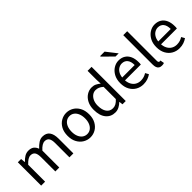

<svg xmlns="http://www.w3.org/2000/svg" viewBox="172 -1776 2828 2828"><g transform="rotate(-45 1586.5 -361.5)"><path d="M82 0V-486H150L157 -416H160Q192 -451 230 -474.5Q268 -498 311 -498Q367 -498 398.5 -473.5Q430 -449 445 -405Q483 -446 522 -472Q561 -498 605 -498Q680 -498 716.5 -449.5Q753 -401 753 -308V0H671V-297Q671 -365 649 -396Q627 -427 581 -427Q553 -427 523 -408.5Q493 -390 459 -352V0H377V-297Q377 -365 355 -396Q333 -427 286 -427Q232 -427 164 -352V0Z M1100 12Q1041 12 989.5 -18Q938 -48 906.5 -105Q875 -162 875 -242Q875 -324 906.5 -381Q938 -438 989.5 -468Q1041 -498 1100 -498Q1160 -498 1211 -468Q1262 -438 1293.5 -381Q1325 -324 1325 -242Q1325 -162 1293.5 -105Q1262 -48 1211 -18Q1160 12 1100 12ZM1100 -56Q1142 -56 1173.5 -79.5Q1205 -103 1222.5 -145Q1240 -187 1240 -242Q1240 -298 1222.5 -340.5Q1205 -383 1173.5 -406.5Q1142 -430 1100 -430Q1059 -430 1027 -406.5Q995 -383 977.5 -340.5Q960 -298 960 -242Q960 -187 977.5 -145Q995 -103 1027 -79.5Q1059 -56 1100 -56Z M1619 12Q1528 12 1473 -54.5Q1418 -121 1418 -242Q1418 -321 1447.5 -378.5Q1477 -436 1525.5 -467Q1574 -498 1629 -498Q1671 -498 1702 -483Q1733 -468 1765 -442L1761 -525V-712H1844V0H1776L1769 -57H1766Q1738 -29 1700 -8.5Q1662 12 1619 12ZM1637 -57Q1671 -57 1701 -73.5Q1731 -90 1761 -124V-378Q1730 -406 1701.5 -417.5Q1673 -429 1643 -429Q1604 -429 1572.5 -405.5Q1541 -382 1522 -340.5Q1503 -299 1503 -243Q1503 -156 1538 -106.5Q1573 -57 1637 -57Z M2205 12Q2140 12 2087 -18.5Q2034 -49 2003 -106Q1972 -163 1972 -242Q1972 -322 2003.5 -379Q2035 -436 2085 -467Q2135 -498 2190 -498Q2252 -498 2295.5 -470Q2339 -442 2361.5 -391Q2384 -340 2384 -270Q2384 -257 2383.5 -244.5Q2383 -232 2381 -223H2032L2031 -282H2312Q2312 -356 2280.5 -394.5Q2249 -433 2192 -433Q2158 -433 2125 -413Q2092 -393 2071 -351.5Q2050 -310 2050 -244Q2051 -181 2073.5 -138.5Q2096 -96 2133 -75Q2170 -54 2215 -54Q2250 -54 2280.5 -63.5Q2311 -73 2336 -90L2365 -38Q2334 -16 2294.5 -2Q2255 12 2205 12ZM2201 -570 2043 -726 2048 -735H2138L2267 -570Z M2591 9Q2560 9 2541 -3.5Q2522 -16 2513 -40.5Q2504 -65 2504 -100V-712H2586V-94Q2586 -75 2593 -67Q2600 -59 2610 -59Q2614 -59 2617.5 -59.5Q2621 -60 2627 -61L2638 1Q2630 5 2618 7Q2606 9 2591 9Z M2956 12Q2891 12 2838 -18.5Q2785 -49 2754 -106Q2723 -163 2723 -242Q2723 -322 2754.5 -379Q2786 -436 2836 -467Q2886 -498 2941 -498Q3003 -498 3046.5 -470Q3090 -442 3112.5 -391Q3135 -340 3135 -270Q3135 -257 3134.5 -244.5Q3134 -232 3132 -223H2783L2782 -282H3063Q3063 -356 3031.5 -394.5Q3000 -433 2943 -433Q2909 -433 2876 -413Q2843 -393 2822 -351.5Q2801 -310 2801 -244Q2802 -181 2824.5 -138.5Q2847 -96 2884 -75Q2921 -54 2966 -54Q3001 -54 3031.5 -63.5Q3062 -73 3087 -90L3116 -38Q3085 -16 3045.5 -2Q3006 12 2956 12Z"/></g></svg>

Font: Mada
Style: Regular
Weight: 400
Designer: Khaled Hosny
Version: Version 1.5